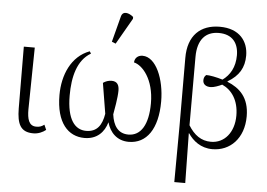

<svg xmlns="http://www.w3.org/2000/svg" viewBox="-64 -895 1699 1223"><g transform="rotate(5 785.0 -283.5)"><path d="M171 9C203 9 231 -4 251 -20L237 -52C219 -39 207 -35 186 -35C138 -35 127 -80 127 -140L133 -536H63L65 -141C66 -41 89 9 171 9Z M644 -606 740 -773V-785C712 -809 672 -820 662 -781L619 -616ZM498 10C578 10 624 -39 642 -103C660 -39 706 10 781 10C895 10 965 -88 965 -264C965 -407 908 -544 822 -544C793 -544 772 -526 771 -497C825 -485 901 -401 901 -247C901 -111 855 -36 775 -36C708 -36 677 -86 668 -156C673 -183 688 -265 688 -309C688 -343 677 -368 639 -368C620 -368 600 -361 585 -350C595 -288 607 -213 617 -155C605 -81 574 -36 505 -36C433 -36 381 -98 381 -252C381 -370 407 -479 493 -529L484 -543C368 -500 316 -377 316 -249C316 -71 394 10 498 10Z M1093 240H1163L1158 -78H1160C1191 -32 1241 10 1316 10C1429 10 1516 -76 1516 -217C1516 -339 1453 -394 1375 -426V-429C1447 -471 1479 -526 1479 -602C1479 -693 1423 -771 1296 -771C1174 -771 1093 -699 1094 -553L1095 -122ZM1303 -36C1240 -36 1195 -69 1158 -129V-566C1158 -678 1210 -731 1293 -731C1381 -731 1420 -676 1420 -599C1420 -523 1389 -471 1342 -437C1303 -449 1257 -458 1236 -457C1223 -446 1221 -432 1221 -422C1221 -396 1242 -382 1272 -383C1290 -383 1323 -395 1343 -405C1405 -377 1450 -315 1450 -216C1450 -109 1389 -36 1303 -36Z"/></g></svg>

Font: Noto Serif Light
Style: Regular
Weight: 300
Designer: Monotype Design Team
Foundry: Monotype Imaging Inc.
Version: Version 2.013